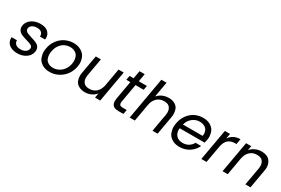

<svg xmlns="http://www.w3.org/2000/svg" viewBox="83 -1827 4273 2923"><g transform="rotate(30 2219.5 -365.5)"><path d="M269 9Q206 9 160 -12.5Q114 -34 94 -69Q74 -104 74 -143Q74 -152 75 -161H169Q169 -157 169 -154Q169 -118 197.5 -93Q226 -68 282 -68Q334 -68 368 -91Q402 -114 408 -149Q409 -156 409 -162Q409 -188 383 -204Q357 -220 293 -237Q235 -253 199 -269.5Q163 -286 144.5 -313.5Q126 -341 126 -375Q126 -388 129 -404Q137 -446 168 -481Q199 -516 248.5 -536.5Q298 -557 357 -557Q448 -557 492 -515Q536 -473 536 -412Q536 -399 534 -385H443Q444 -391 444 -396Q444 -431 419 -455.5Q394 -480 341 -480Q292 -480 259 -459Q226 -438 220 -404Q219 -397 219 -391Q219 -373 231.5 -357.5Q244 -342 269 -331.5Q294 -321 338 -308Q394 -292 428.5 -276.5Q463 -261 481 -234.5Q499 -208 499 -175Q499 -163 497 -149Q489 -104 458 -68Q427 -32 377.5 -11.5Q328 9 269 9Z M836 9Q759 9 703 -26Q647 -61 627.5 -113Q608 -165 608 -213Q608 -242 614 -275Q628 -359 676 -423.5Q724 -488 793 -522.5Q862 -557 940 -557Q1018 -557 1075 -522.5Q1132 -488 1153 -436Q1174 -384 1174 -335Q1174 -306 1168 -275Q1153 -190 1104 -125.5Q1055 -61 984.5 -26Q914 9 836 9ZM851 -71Q900 -71 947 -94Q994 -117 1028.5 -163Q1063 -209 1075 -275Q1079 -300 1079 -322Q1079 -358 1064.5 -395.5Q1050 -433 1012 -455.5Q974 -478 925 -478Q875 -478 829.5 -455.5Q784 -433 751 -387Q718 -341 707 -275Q702 -247 702 -222Q702 -189 715 -152.5Q728 -116 765 -93.5Q802 -71 851 -71Z M1822 -548 1725 0H1634L1648 -81Q1615 -39 1564.5 -15.5Q1514 8 1458 8Q1394 8 1347.5 -18.5Q1301 -45 1285 -87.5Q1269 -130 1269 -171Q1269 -197 1274 -227L1331 -548H1421L1366 -239Q1362 -215 1362 -195Q1362 -145 1390.5 -108Q1419 -71 1490 -71Q1563 -71 1612.5 -116Q1662 -161 1678 -247L1731 -548Z M2073 -473 2016 -150Q2014 -137 2014 -126Q2014 -105 2026 -91Q2038 -77 2080 -77H2147L2133 0H2051Q1975 0 1948 -29.5Q1921 -59 1921 -105Q1921 -126 1925 -150L1982 -473H1911L1925 -548H1996L2020 -686H2111L2087 -548H2230L2216 -473Z M2613 -558Q2675 -558 2720.5 -531.5Q2766 -505 2781 -463Q2796 -421 2796 -381Q2796 -354 2791 -323L2734 0H2644L2699 -310Q2703 -334 2703 -355Q2703 -405 2674.5 -442Q2646 -479 2575 -479Q2503 -479 2453 -434Q2403 -389 2387 -303L2334 0H2243L2373 -740H2464L2417 -470Q2451 -512 2502.5 -535Q2554 -558 2613 -558Z M3435 -295Q3430 -269 3422 -240H2984Q2982 -226 2982 -213Q2982 -151 3021 -109.5Q3060 -68 3132 -68Q3191 -68 3235.5 -95.5Q3280 -123 3304 -169H3402Q3366 -90 3291 -40.5Q3216 9 3118 9Q3040 9 2985 -26Q2930 -61 2911 -113Q2892 -165 2892 -212Q2892 -242 2898 -275Q2913 -360 2958 -424Q3003 -488 3070.5 -522.5Q3138 -557 3218 -557Q3296 -557 3350 -523Q3404 -489 3422 -440.5Q3440 -392 3440 -349Q3440 -323 3435 -295ZM3344 -314Q3348 -334 3348 -351Q3348 -380 3334.5 -410.5Q3321 -441 3285 -460.5Q3249 -480 3201 -480Q3132 -480 3075.5 -436Q3019 -392 2998 -314Z M3675 -459Q3707 -506 3756 -532Q3805 -558 3869 -558L3853 -464H3829Q3676 -464 3647 -298L3594 0H3503L3600 -548H3691Z M4241 -558Q4341 -558 4385.5 -506Q4430 -454 4430 -383Q4430 -355 4424 -323L4367 0H4277L4332 -310Q4336 -334 4336 -355Q4336 -405 4307.5 -442Q4279 -479 4208 -479Q4136 -479 4086 -434Q4036 -389 4020 -303L3967 0H3876L3973 -548H4064L4050 -470Q4084 -512 4134.5 -535Q4185 -558 4241 -558Z"/></g></svg>

Font: Fz Poppins
Style: Italic
Weight: 400
Italic angle: -10°
Designer: Ninad Kale (Devanagari), Jonny Pinhorn (Latin)
Foundry: Indian Type Foundry
Version: Vit hóa bi Vntype.Com & FontZin.Com